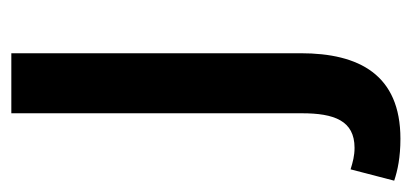

<svg xmlns="http://www.w3.org/2000/svg" viewBox="-260 -307 727 339"><g transform="rotate(-90 103.5 -137.5)"><path d="M12 125C-2 125 -13 122 -26 118L-46 195C-28 201 -5 206 28 206C141 206 179 133 179 30V-481H73V32C73 89 60 125 12 125Z"/></g></svg>

Font: Falling Sky
Style: Light
Weight: 400
Designer: Paul D. Hunt
Foundry: Adobe Systems Incorporated
Version: Version 1.02